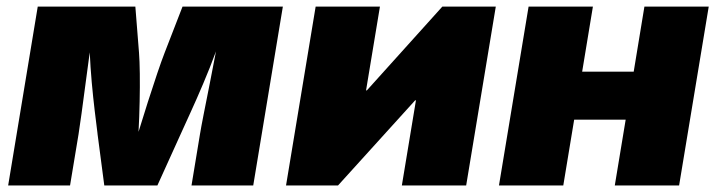

<svg xmlns="http://www.w3.org/2000/svg" viewBox="-20 -566 2188 586"><path d="M4.9 0 95.2 -545.9H393.1L404.3 -404.8Q406.2 -380.9 406.7 -341.3Q407.2 -301.8 406.2 -255.1Q405.3 -208.5 402.8 -163.6Q416.5 -208.5 431.4 -255.1Q446.3 -301.8 459.7 -341.3Q473.1 -380.9 482.4 -404.8L537.1 -545.9H843.3L752.9 0H564.5L590.3 -156.2Q593.8 -177.7 602.1 -219.7Q610.4 -261.7 620.4 -312Q630.4 -362.3 639.2 -409.2Q621.1 -359.9 600.3 -311Q579.6 -262.2 561 -221.7Q542.5 -181.2 531.2 -156.2L460.4 0H298.3L277.8 -156.2Q277.8 -157.7 277.3 -161.1Q273.9 -188.5 269 -228.5Q264.2 -268.6 260 -314.7Q255.9 -360.8 253.9 -406.2Q247.6 -359.9 241 -310.1Q234.4 -260.3 228.8 -219Q223.1 -177.7 219.7 -156.2L193.8 0Z M1402.8 0H1206.5L1249.5 -259.8H1247.1L1011.7 0H853L943.4 -545.9H1139.6L1097.2 -290H1099.6L1330.1 -545.9H1493.2Z M1789.6 -545.9 1756.8 -347.2H1914.1L1946.8 -545.9H2143.1L2052.7 0H1856.4L1889.6 -200.7H1732.4L1699.2 0H1502.9L1593.3 -545.9Z"/></svg>

Font: Inter Black
Style: Italic
Weight: 900
Italic angle: -9.39999°
Designer: Rasmus Andersson
Foundry: rsms
Version: Version 4.000;git-a52131595